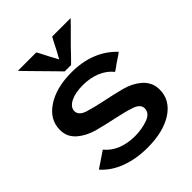

<svg xmlns="http://www.w3.org/2000/svg" viewBox="-202 -812 934 934"><g transform="rotate(-45 265.0 -344.5)"><path d="M138.7 -367.2Q138.7 -393.6 171.9 -411.1Q205.1 -427.7 256.8 -427.7Q307.6 -427.7 347.7 -411.1Q387.7 -394.5 413.1 -363.3Q413.1 -363.3 413.1 -362.3Q414.1 -362.3 414.1 -362.3Q414.1 -362.3 424.8 -369.1Q435.5 -377 449.2 -386.7Q465.8 -398.4 481.4 -408.2Q496.1 -418.9 496.1 -418.9Q496.1 -418.9 495.1 -419.9Q494.1 -419.9 494.1 -419.9Q453.1 -463.9 394.5 -487.3Q335.9 -510.7 262.7 -510.7Q157.2 -510.7 90.8 -466.8Q24.4 -422.9 24.4 -352.5Q24.4 -326.2 34.2 -305.7Q44.9 -285.2 62.5 -270.5Q95.7 -242.2 146.5 -227.5Q198.2 -213.9 250 -203.1Q306.6 -191.4 348.6 -177.7Q390.6 -164.1 390.6 -134.8Q390.6 -101.6 349.6 -86.9Q308.6 -72.3 261.7 -72.3Q210.9 -72.3 169.9 -88.9Q129.9 -105.5 105.5 -135.7Q105.5 -135.7 104.5 -136.7Q103.5 -136.7 103.5 -136.7Q103.5 -136.7 63.5 -109.4Q22.5 -82 22.5 -82Q22.5 -82 22.5 -81.1Q23.4 -80.1 23.4 -80.1Q62.5 -36.1 125 -12.7Q188.5 10.7 265.6 10.7Q374 10.7 440.4 -32.2Q506.8 -76.2 506.8 -147.5Q506.8 -175.8 496.1 -196.3Q485.4 -217.8 466.8 -233.4Q432.6 -262.7 380.9 -276.4Q328.1 -290 279.3 -299.8Q222.7 -311.5 180.7 -324.2Q138.7 -337.9 138.7 -367.2ZM243.2 -537.1Q243.2 -537.1 264.6 -537.1Q286.1 -537.1 286.1 -537.1Q286.1 -537.1 306.6 -557.6Q326.2 -578.1 352.5 -605.5Q384.8 -637.7 414.1 -667Q443.4 -697.3 443.4 -697.3Q443.4 -697.3 444.3 -698.2Q446.3 -700.2 446.3 -700.2Q446.3 -700.2 429.7 -700.2Q413.1 -700.2 391.6 -700.2Q366.2 -700.2 342.8 -700.2Q319.3 -700.2 319.3 -700.2Q319.3 -700.2 308.6 -680.7Q298.8 -662.1 288.1 -640.6Q279.3 -623 271.5 -610.4Q264.6 -596.7 264.6 -596.7Q264.6 -596.7 257.8 -610.4Q251 -623 241.2 -640.6Q230.5 -662.1 220.7 -680.7Q210 -700.2 210 -700.2Q210 -700.2 193.4 -700.2Q177.7 -700.2 156.2 -700.2Q129.9 -700.2 106.4 -700.2Q83 -700.2 83 -700.2Q83 -700.2 103.5 -678.7Q124 -658.2 150.4 -630.9Q182.6 -597.7 212.9 -567.4Q242.2 -537.1 242.2 -537.1Q242.2 -537.1 242.2 -537.1Q243.2 -537.1 243.2 -537.1Z"/></g></svg>

Font: umazing
Style: Display
Weight: 400
Designer: umazing